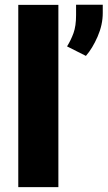

<svg xmlns="http://www.w3.org/2000/svg" viewBox="-20 -770 443 790"><path d="M220.2 -750V0H55.2V-750ZM402.8 -750.5V-716.8Q402.8 -668 381.6 -619.4Q360.4 -570.8 333.5 -540L255.9 -579.1Q272 -605 282.5 -634Q293 -663.1 293 -707.5V-750.5Z"/></svg>

Font: Vazirmatn RD Black
Style: Regular
Weight: 900
Designer: Saber Rastikerdar
Foundry: Saber Rastikerdar
Version: Version 32.102